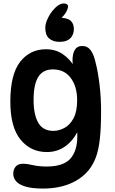

<svg xmlns="http://www.w3.org/2000/svg" viewBox="-20 -899 668 1115"><path d="M252 -16Q158 -16 99 -88.5Q40 -161 40 -309Q40 -467 97 -540Q154 -613 247 -613Q302 -613 344 -585Q386 -557 416 -506L408 -492Q405 -506 403 -522Q401 -538 401 -546Q401 -587 414.5 -609.5Q428 -632 457 -632Q489 -632 507.5 -606Q526 -580 536 -532Q549 -483 558 -407.5Q567 -332 567 -255Q567 -159 560 -94Q553 -29 537 14Q521 57 495 89Q452 141 384.5 168.5Q317 196 229 196Q166 196 128 184.5Q90 173 73.5 153.5Q57 134 57 110Q57 85 71 68.5Q85 52 113 52Q138 52 171.5 60Q205 68 251 68Q348 68 388.5 22.5Q429 -23 429 -108Q429 -131 426 -162L440 -157Q415 -93 366 -54.5Q317 -16 252 -16ZM290 -139Q322 -139 354 -156Q386 -173 407 -212Q428 -251 428 -317Q428 -396 391 -446Q354 -496 287 -496Q229 -496 202 -452Q175 -408 175 -319Q175 -234 202 -186.5Q229 -139 290 -139ZM325 -656Q288 -656 265.5 -675.5Q243 -695 243 -738Q243 -761 256 -789Q269 -817 288 -840Q305 -860 320.5 -869.5Q336 -879 351 -879Q362 -879 368.5 -874.5Q375 -870 375 -861Q375 -851 366.5 -833.5Q358 -816 330 -786L324 -796Q371 -796 390 -779Q409 -762 409 -730Q409 -713 401.5 -695.5Q394 -678 375.5 -667Q357 -656 325 -656Z"/></svg>

Font: DynaPuff
Style: Regular
Weight: 400
Designer: Toshi Omagari, Jennifer Daniel
Foundry: Google Fonts
Version: Version 2.000